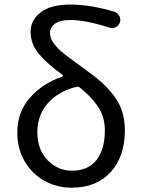

<svg xmlns="http://www.w3.org/2000/svg" viewBox="-20 -829 634 861"><path d="M302.7 -63.5Q375 -63.5 412.6 -111.3Q450.2 -159.2 450.2 -244.1Q450.2 -303.7 420.9 -348.6Q391.6 -393.6 338.9 -435.5Q331.1 -442.4 321.3 -439.5Q239.3 -418 193.4 -364.7Q147.5 -311.5 147.5 -236.3Q147.5 -158.2 193.4 -110.8Q239.3 -63.5 302.7 -63.5ZM493.2 -776.4Q507.8 -771.5 515.1 -757.8Q522.5 -744.1 517.6 -728.5Q512.7 -713.9 499 -707Q485.4 -700.2 470.7 -705.1Q365.2 -739.3 293.9 -739.3Q249 -739.3 226.6 -722.7Q204.1 -706.1 204.1 -681.6Q204.1 -669.9 208 -658.2Q211.9 -646.5 221.7 -633.8Q231.4 -621.1 240.2 -611.8Q249 -602.5 266.6 -588.4Q284.2 -574.2 295.9 -565.9Q307.6 -557.6 331.1 -540.5Q354.5 -523.4 367.2 -513.7Q407.2 -485.4 434.1 -461.4Q460.9 -437.5 487.3 -404.3Q513.7 -371.1 526.9 -331.5Q540 -292 540 -245.1Q540 -127.9 476.6 -57.6Q413.1 12.7 300.8 12.7Q238.3 12.7 183.1 -16.1Q127.9 -44.9 92.8 -102.1Q57.6 -159.2 57.6 -234.4Q57.6 -325.2 113.3 -389.6Q168.9 -454.1 258.8 -485.4Q261.7 -486.3 262.2 -489.3Q262.7 -492.2 259.8 -494.1Q192.4 -542 154.8 -586.9Q117.2 -631.8 117.2 -686.5Q117.2 -739.3 162.6 -773.9Q208 -808.6 295.9 -808.6Q383.8 -808.6 493.2 -776.4Z"/></svg>

Font: irohamaru Regular
Style: Regular
Weight: 400
Designer: [Source Han Sans]
Ryoko NISHIZUKA  (kana & ideographs); Paul D. Hunt (Latin, Greek & Cyrillic); Wenlong ZHANG  (bopomofo
Version: Version 1.00